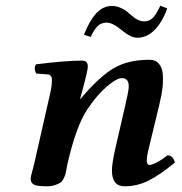

<svg xmlns="http://www.w3.org/2000/svg" viewBox="-20 -651 646 681"><path d="M389.2 -125 423.8 -274.9Q436 -328.1 436.5 -340.8Q438.5 -374 412.1 -374Q394 -374 358.6 -343.8Q323.2 -313.5 289.1 -262.2Q250.5 -204.1 219.7 -71.8Q218.8 -67.4 216.3 -54.2Q213.9 -41 212.4 -34.9Q210.9 -28.8 206.1 -18.6Q201.2 -8.3 194.3 -3.4Q187.5 1.5 175 5.6Q162.6 9.8 146 9.8Q110.4 9.8 99.6 3.4Q88.9 -2.9 88.9 -17.1Q88.9 -21.5 90.8 -30Q92.8 -38.6 96.7 -52.2L101.6 -71.8L158.2 -320.8Q164.1 -346.7 164.1 -367.2Q164.1 -386.2 148.9 -387.2L108.9 -390.1Q104 -397 103.5 -406.7Q103 -416.5 107.9 -422.9Q213.4 -436 271 -436Q291.5 -436 291.5 -415Q291.5 -400.4 269.5 -320.3L264.2 -300.8L265.1 -299.8Q334 -380.9 384.8 -409.9Q435.5 -439 509.8 -439Q531.7 -439 543.7 -425Q555.7 -411.1 557.4 -387Q559.1 -362.8 556.2 -337.9Q553.2 -314.5 545.9 -283.2L509.8 -133.8Q500.5 -97.7 500.5 -82.5Q500.5 -65.9 511.2 -65.9Q519 -65.9 537.8 -75.9Q556.6 -85.9 574.2 -100.1Q584.5 -100.1 591.3 -92.8Q598.1 -85.4 600.1 -74.2Q546.9 -30.3 506.6 -10.3Q466.3 9.8 421.9 9.8Q377 9.8 377 -46.4Q377 -71.3 389.2 -125ZM491.2 -575.2Q508.3 -575.2 520.8 -586.4Q533.2 -597.7 548.8 -630.9L573.2 -621.1Q555.2 -571.3 527.8 -544.2Q500.5 -517.1 466.8 -517.1Q456.5 -517.1 445.3 -522.2Q434.1 -527.3 428.2 -531.5Q422.4 -535.6 409.2 -545.9Q378.9 -570.8 358.9 -570.8Q339.8 -570.8 327.4 -559.6Q314.9 -548.3 301.8 -520L277.8 -527.8Q297.9 -578.6 321.8 -604.2Q345.7 -629.9 377 -629.9Q390.6 -629.9 403.8 -624.8Q417 -619.6 424.6 -614.3Q432.1 -608.9 442.9 -599.1Q469.2 -575.2 491.2 -575.2Z"/></svg>

Font: Linux Libertine G
Style: Semibold Italic
Weight: 600
Italic angle: -11.5°
Designer: Philipp H. Poll
Foundry: Philipp H. Poll
Version: Version 5.1.1